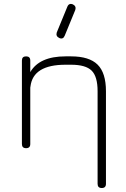

<svg xmlns="http://www.w3.org/2000/svg" viewBox="-20 -744 633 964"><path d="M278 -553Q259 -562 265 -581L318 -710Q326 -730 346 -722Q364 -713 358 -694L305 -565Q297 -545 278 -553ZM132 -21Q132 0 111 0Q90 0 90 -21V-440Q90 -461 111 -461Q132 -461 132 -440V-382Q178 -461 309 -461H337Q428 -461 470 -419.5Q512 -378 512 -286V179Q512 200 491 200Q470 200 470 179V-286Q470 -360 440 -389.5Q410 -419 337 -419H309Q146 -419 133 -310Q133 -306 132 -304Z"/></svg>

Font: Jura Light
Style: Regular
Weight: 300
Designer: Daniel Johnson, Alexei Vanyashin
Foundry: Daniel Johnson
Version: Version 5.103